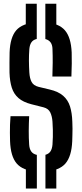

<svg xmlns="http://www.w3.org/2000/svg" viewBox="-20 -930 448 1050"><path d="M121 -775V-909.5H181V-775ZM228 -775V-909.5H288V-775ZM121.5 101V-40H181.5V101ZM228.5 101V-40H288V101ZM181.5 8Q104.5 3 71.2 -36Q38 -75 35 -158Q34.5 -181.5 34.2 -203.8Q34 -226 34.8 -248.5Q35.5 -271 37.5 -294.5H139.5Q137.5 -254.5 137.2 -214.5Q137 -174.5 139.5 -139Q141 -115.5 151 -101.5Q161 -87.5 181.5 -83ZM228.5 7.5V-83.5Q247 -88.5 256 -102.2Q265 -116 267 -139Q268.5 -161.5 269 -181Q269.5 -200.5 269 -220.5Q268.5 -240.5 267 -264.5Q265 -294 255 -315Q245 -336 218.5 -343L151.5 -360Q106.5 -371.5 81 -393.8Q55.5 -416 44.5 -450.5Q33.5 -485 32 -533Q31.5 -560 31.8 -588Q32 -616 32.5 -643.5Q35.5 -726 69 -764.5Q102.5 -803 181 -808V-717Q161.5 -712.5 152 -698.8Q142.5 -685 140.5 -662Q138 -630 138.2 -597.5Q138.5 -565 140.5 -533Q142.5 -501 153 -481.5Q163.5 -462 191 -455L251.5 -440.5Q299 -429.5 325.5 -406.2Q352 -383 363 -347.8Q374 -312.5 375.5 -264.5Q376.5 -243.5 376.5 -226.5Q376.5 -209.5 376 -193.2Q375.5 -177 375 -158Q371.5 -75 338 -36Q304.5 3 228.5 7.5ZM266.5 -511.5Q268 -549 268.2 -586.8Q268.5 -624.5 267 -662Q266.5 -684.5 256.8 -698Q247 -711.5 228 -716.5V-807.5Q301.5 -803 335 -764.2Q368.5 -725.5 372 -643Q373 -618.5 372.5 -582.8Q372 -547 370.5 -511.5Z"/></svg>

Font: Big Shoulders Stencil Display Thin
Style: Bold
Weight: 700
Version: Version 2.001